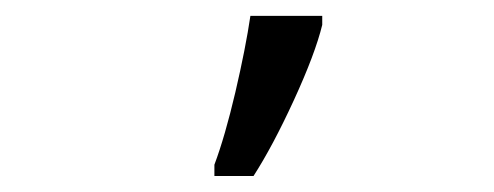

<svg xmlns="http://www.w3.org/2000/svg" viewBox="-20 -826 617 240"><path d="M248 -620.1Q261.2 -655.3 274.2 -710.7Q287.1 -766.1 293 -806.2H382.8V-794.9Q374 -758.8 347.4 -700.9Q320.8 -643.1 296.9 -606H248Z"/></svg>

Font: Shl
Style: Regular
Weight: 400
Foundry: Saber Rastikerdar (saber.rastikerdar@gmail.com)
Version: Version 3.4.0